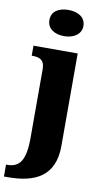

<svg xmlns="http://www.w3.org/2000/svg" viewBox="-133 -823 597 1112"><g transform="rotate(10 165.0 -267.5)"><path d="M177 -621C230 -621 277 -648 277 -698C277 -751 230 -775 177 -775C120 -775 77 -751 77 -698C77 -648 120 -621 177 -621ZM-25 240H-3C157 240 272 187 272 8V-536H12V-477H16C55 -477 88 -468 88 -411V-6C88 129 52 170 -18 170H-25Z"/></g></svg>

Font: Noto Serif Tamil SemiCondensed Black
Style: Regular
Weight: 900
Width: 4
Designer: Indian Type Foundry, Tom Grace, and the Monotype Design Team
Foundry: Monotype Imaging Inc.
Version: Version 2.004